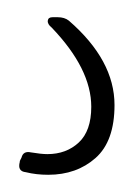

<svg xmlns="http://www.w3.org/2000/svg" viewBox="-20 -20 153 223"><path d="M3 168V167L5 163Q7 155 16 157Q28 159 35 159Q57 159 71.5 145.5Q86 132 86 104Q86 60 40 12Q35 8 35.5 4Q36 0 41 0H47Q55 0 60 4Q113 50 113 102Q113 144 91 163.5Q69 183 36 183Q22 183 10 180Q0 179 3 168Z"/></svg>

Font: Barlow Semi Condensed Thin
Style: Regular
Weight: 250
Width: 4
Designer: Jeremy Tribby
Foundry: Tribby Type
Version: Version 1.408